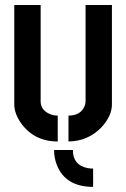

<svg xmlns="http://www.w3.org/2000/svg" viewBox="-20 -561 505 768"><path d="M352.5 186.5Q243.2 186.5 208 100.6Q196.3 71.3 196.3 39.1H271.5Q271.5 99.6 330.1 111.3Q341.8 113.3 352.5 113.3ZM37.1 -143.6V-541H142.6V-155.3Q142.6 -124 173.8 -107.4Q190.4 -98.6 210.9 -98.6V4.9Q116.2 4.9 63.5 -69.3Q37.1 -107.4 37.1 -143.6ZM253.9 4.9V-98.6Q302.7 -98.6 318.4 -136.7Q322.3 -146.5 322.3 -155.3V-541H427.7V-143.6Q427.7 -97.7 386.7 -52.7Q333 3.9 253.9 4.9Z"/></svg>

Font: Post No Bills Colombo
Style: Bold
Weight: 800
Designer: Kosala Senevirathne, Siva Puranthara, Lasantha Premarathna, Tharique Azeez
Foundry: Mooniak
Version: Version 1.220 ; ttfautohint (v1.5)